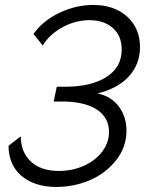

<svg xmlns="http://www.w3.org/2000/svg" viewBox="-20 -739 598 768"><path d="M14.2 -155.8 63 -193.8Q63 -131.3 103 -93.3Q143.1 -55.2 215.8 -55.2Q268.1 -55.2 314 -75.2Q359.9 -95.2 387.9 -131.3Q416 -167.5 416 -210.9Q416 -269.5 366.5 -301.3Q316.9 -333 227.1 -333H194.8L207 -392.1H240.2Q345.2 -392.1 406 -431.2Q466.8 -470.2 466.8 -541Q466.8 -595.2 431.6 -626.7Q396.5 -658.2 337.9 -658.2Q280.8 -658.2 229.2 -629.6Q177.7 -601.1 150.9 -557.1L113.8 -603Q151.4 -656.2 217.5 -687.7Q283.7 -719.2 353 -719.2Q437.5 -719.2 488.8 -672.4Q540 -625.5 540 -550.8Q540 -482.9 496.1 -434.1Q452.1 -385.3 370.1 -365.2Q424.3 -354 455.1 -313.2Q485.8 -272.5 485.8 -215.8Q485.8 -150.4 444.3 -97.9Q402.8 -45.4 339.4 -18.3Q275.9 8.8 206.1 8.8Q118.2 8.8 66.2 -35.4Q14.2 -79.6 14.2 -155.8Z"/></svg>

Font: Rawline
Style: Italic
Weight: 400
Italic angle: -12°
Designer: Matt McInerney, Pablo Impallari, Rodrigo Fuenzalida
Foundry: Matt McInerney, Pablo Impallari, Rodrigo Fuenzalida
Version: Version 4.020;PS 004.020;hotconv 1.0.88;makeotf.lib2.5.64775